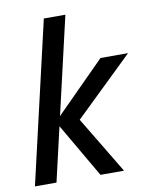

<svg xmlns="http://www.w3.org/2000/svg" viewBox="-82 -788 680 851"><g transform="rotate(-10 257.5 -363.0)"><path d="M6 0 174 -726H271L103 0ZM301 0 147 -265 391 -510H515L239 -243L233 -289L407 0Z"/></g></svg>

Font: Instrument Sans SemiCondensed Medium
Style: Italic
Weight: 500
Width: 4
Italic angle: -13°
Designer: Rodrigo Fuenzalida
Foundry: fragTYPE
Version: Version 1.000;gftools[0.9.28]